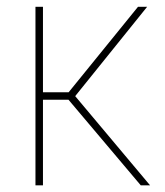

<svg xmlns="http://www.w3.org/2000/svg" viewBox="-20 -556 494 576"><path d="M86.4 0V-535.6H108.9V-279.3H186L394 -535.6H421.4L205.6 -267.6L430.2 0H402.3L185.5 -256.8H108.9V0Z"/></svg>

Font: Inter 20pt Thin
Style: Regular
Weight: 250
Version: Version 4.001;git-66647c0bb